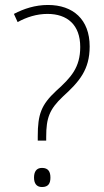

<svg xmlns="http://www.w3.org/2000/svg" viewBox="-20 -795 419 773"><path d="M173 -775C122 -775 76 -760 36 -739L51 -706C87 -726 128 -739 171 -739C251 -739 303 -695 303 -606C303 -523 266 -483 206 -429C146 -373 132 -335 132 -246V-229H166V-244C166 -320 179 -355 233 -406C299 -466 341 -514 341 -608C341 -717 274 -775 173 -775ZM149 -42C175 -42 183 -57 183 -80C183 -103 175 -119 149 -119C126 -119 117 -103 117 -80C117 -58 126 -42 149 -42Z"/></svg>

Font: Noto Sans Tamil UI SemiCondensed ExtraLight
Style: Regular
Weight: 200
Width: 4
Designer: Jelle Bosma - Monotype Design Team
Foundry: Monotype Imaging Inc.
Version: Version 2.004